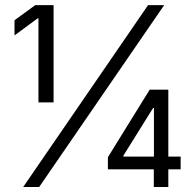

<svg xmlns="http://www.w3.org/2000/svg" viewBox="-20 -748 786 768"><path d="M194.3 -727.5V-338.4H133.8V-674.8H130.9L38.1 -606.4V-667L121.1 -727.5ZM72.8 0 572.3 -727.5H636.7L136.7 0ZM411.6 -70.8V-119.1L578.6 -389.2H617.7V-315.9H592.3L473.6 -125.5V-121.6H702.6V-70.8ZM595.2 0V-85L595.7 -107.4V-389.2H653.3V0Z"/></svg>

Font: Inter 17pt Light
Style: Regular
Weight: 300
Version: Version 4.001;git-66647c0bb